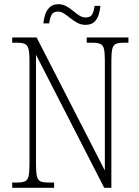

<svg xmlns="http://www.w3.org/2000/svg" viewBox="-20 -892 660 912"><path d="M38 0V-25H61Q85 -25 98 -30.5Q111 -36 115.5 -54.5Q120 -73 120 -109V-606Q120 -643 115 -660.5Q110 -678 97.5 -683.5Q85 -689 61 -689H38V-714H154L478 -82V-606Q478 -643 473.5 -660.5Q469 -678 456 -683.5Q443 -689 420 -689H392V-714H590V-689H567Q543 -689 530.5 -683.5Q518 -678 513.5 -660Q509 -642 509 -605V0H475L151 -632V-109Q151 -73 155.5 -54.5Q160 -36 172.5 -30.5Q185 -25 209 -25H237V0ZM386 -774Q365 -774 347.5 -783.5Q330 -793 314.5 -805.5Q299 -818 284.5 -827.5Q270 -837 255 -837Q232 -837 224 -820Q216 -803 214 -781H186Q188 -802 194.5 -822.5Q201 -843 216 -857.5Q231 -872 257 -872Q278 -872 295 -862.5Q312 -853 327 -840.5Q342 -828 356.5 -818.5Q371 -809 388 -809Q411 -809 419 -826Q427 -843 429 -864H457Q455 -842 448.5 -821.5Q442 -801 427.5 -787.5Q413 -774 386 -774Z"/></svg>

Font: Noto Serif Khmer Condensed ExtraLight
Style: Regular
Weight: 250
Width: 3
Designer: Danh Hong and the Monotype Design Team
Foundry: Monotype Imaging Inc.
Version: Version 2.004